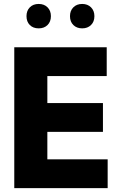

<svg xmlns="http://www.w3.org/2000/svg" viewBox="-20 -978 629 998"><path d="M54.2 0V-732.4H534.7V-582.5H226.1V-442.4H515.1V-292.5H226.1V-149.9H539.6V0ZM407.2 -830.6Q378.9 -830.6 361.3 -847.9Q343.8 -865.2 343.8 -894Q343.8 -922.4 361.3 -939.9Q378.9 -957.5 407.2 -957.5Q435.5 -957.5 453.1 -939.9Q470.7 -922.4 470.7 -894Q470.7 -865.2 453.1 -847.9Q435.5 -830.6 407.2 -830.6ZM181.2 -830.6Q152.3 -830.6 135 -847.9Q117.7 -865.2 117.7 -894Q117.7 -922.4 135 -939.9Q152.3 -957.5 181.2 -957.5Q209.5 -957.5 227.1 -939.9Q244.6 -922.4 244.6 -894Q244.6 -865.2 227.1 -847.9Q209.5 -830.6 181.2 -830.6Z"/></svg>

Font: Kumbh Sans ExtraBold
Style: Regular
Weight: 800
Version: Version 1.005